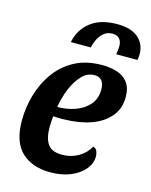

<svg xmlns="http://www.w3.org/2000/svg" viewBox="-114 -808 709 902"><g transform="rotate(15 240.5 -357.0)"><path d="M218 20Q130 20 78.5 -28.5Q27 -77 27 -181Q27 -244 45 -306.5Q63 -369 99.5 -419.5Q136 -470 192 -500Q248 -530 325 -530Q365 -530 398 -519.5Q431 -509 450.5 -483Q470 -457 470 -412Q470 -357 437.5 -318Q405 -279 348 -258.5Q291 -238 217 -237Q205 -236 190 -237Q175 -238 164 -238Q161 -208 161 -183Q161 -131 180.5 -102.5Q200 -74 251 -74Q293 -74 328.5 -94Q364 -114 383 -149Q397 -145 402 -132.5Q407 -120 407 -107Q407 -74 383.5 -45Q360 -16 317.5 2Q275 20 218 20ZM171 -285Q217 -285 258 -299.5Q299 -314 324.5 -343.5Q350 -373 350 -418Q349 -475 302 -475Q268 -475 241.5 -447.5Q215 -420 197 -376.5Q179 -333 171 -285ZM154 -596Q166 -658 214 -696Q262 -734 343 -734Q412 -734 446.5 -703.5Q481 -673 481 -624Q481 -611 478 -596H375Q379 -621 379 -637Q379 -659 367.5 -672Q356 -685 333 -685Q309 -685 292 -671Q275 -657 265 -636.5Q255 -616 251 -596Z"/></g></svg>

Font: Sansita Swashed Medium
Style: Regular
Weight: 500
Designer: Pablo Cosgaya
Foundry: Omnibus-Type
Version: Version 1.003; ttfautohint (v1.8.3)